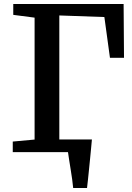

<svg xmlns="http://www.w3.org/2000/svg" viewBox="-20 -763 664 963"><path d="M223 -63H414V-40.5H223ZM347 180Q345.5 161 342 136.8Q338.5 112.5 334.5 87.2Q330.5 62 326.8 39.2Q323 16.5 321 0L278 -63.5H441Q439.5 -45 437 -20.5Q434.5 4 432 31.5Q429.5 59 426.5 86.5Q423.5 114 421.2 138.2Q419 162.5 416.5 180ZM44 0V-53L153.5 -63V-674.5L46.5 -688.5V-743H600L602 -473H531.5L503.5 -677.5L277.5 -685.5V-63L430 -53V0Z"/></svg>

Font: Merriweather SemiBold
Style: Regular
Weight: 600
Version: Version 2.100